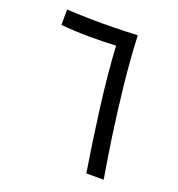

<svg xmlns="http://www.w3.org/2000/svg" viewBox="-126 -798 839 903"><g transform="rotate(20 293.0 -346.5)"><path d="M405.3 0Q394 -69.3 382.6 -148.2Q371.1 -227.1 360.6 -308.1Q350.1 -389.2 342.5 -466.8Q335 -544.4 331.5 -612.3Q265.6 -608.9 195.3 -609.4Q125 -609.9 56.6 -616.2V-693.4Q107.4 -690.4 169.2 -689.2Q231 -688 293.7 -689.2Q356.4 -690.4 410.6 -693.4Q415.5 -577.1 428.7 -453.4Q441.9 -329.6 458.7 -212.9Q475.6 -96.2 492.2 0Z"/></g></svg>

Font: Cascadia Mono SemiLight
Style: Regular
Weight: 350
Monospace: yes
Designer: Aaron Bell
Foundry: Saja Typeworks
Version: Version 2404.023; ttfautohint (v1.8.4)